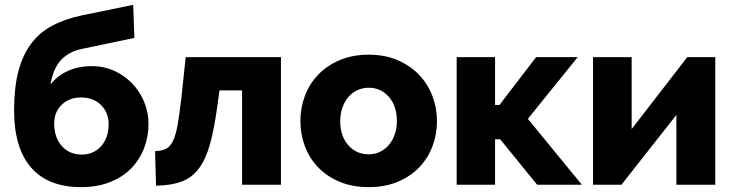

<svg xmlns="http://www.w3.org/2000/svg" viewBox="-20 -760 3020 790"><path d="M318 -559Q264 -548 231.5 -513.5Q199 -479 188 -413Q216 -448 259 -468Q302 -488 359 -488Q406 -488 448 -469.5Q490 -451 522 -418.5Q554 -386 572.5 -342.5Q591 -299 591 -250Q591 -197 572.5 -149.5Q554 -102 519 -66.5Q484 -31 432 -10.5Q380 10 314 10Q178 10 108 -70.5Q38 -151 38 -306Q38 -399 55.5 -466Q73 -533 107.5 -579.5Q142 -626 194.5 -654Q247 -682 318 -697L528 -740L533 -604ZM203 -252Q203 -194 234.5 -159Q266 -124 316 -124Q365 -124 396 -158.5Q427 -193 427 -249Q427 -297 395.5 -328Q364 -359 314 -359Q265 -359 234 -329Q203 -299 203 -252Z M618 -138Q645 -139 662.5 -147.5Q680 -156 691.5 -179.5Q703 -203 710.5 -244.5Q718 -286 726 -354L744 -525H1136V0H976V-388H883L875 -329Q862 -232 844.5 -168.5Q827 -105 798.5 -67Q770 -29 727.5 -13Q685 3 622 4Z M1497 10Q1430 10 1377.5 -12Q1325 -34 1289 -71.5Q1253 -109 1234.5 -158.5Q1216 -208 1216 -262Q1216 -316 1234.5 -365.5Q1253 -415 1289 -452.5Q1325 -490 1377.5 -512.5Q1430 -535 1497 -535Q1564 -535 1616 -512.5Q1668 -490 1704 -452.5Q1740 -415 1759 -365.5Q1778 -316 1778 -262Q1778 -208 1759.5 -158.5Q1741 -109 1705 -71.5Q1669 -34 1616.5 -12Q1564 10 1497 10ZM1380 -262Q1380 -200 1413 -162.5Q1446 -125 1497 -125Q1522 -125 1543 -135Q1564 -145 1579.5 -163Q1595 -181 1604 -206.5Q1613 -232 1613 -262Q1613 -324 1580 -361.5Q1547 -399 1497 -399Q1472 -399 1450.5 -389Q1429 -379 1413.5 -361Q1398 -343 1389 -317.5Q1380 -292 1380 -262Z M2186 -525H2357L2152 -271L2374 0H2190L2038 -187H2017V0H1859V-525H2017V-328H2035Z M2579 -229 2808 -525H2923V0H2763V-287L2537 0H2420V-525H2579Z"/></svg>

Font: Oxford Sans
Style: Regular
Weight: 800
Designer: Matt McInerney, Pablo Impallari, Rodrigo Fuenzalida
Foundry: Matt McInerney, Pablo Impallari, Rodrigo Fuenzalida
Version: Version 3.000g; ttfautohint (v1.5) -l 8 -r 28 -G 28 -x 14 -D